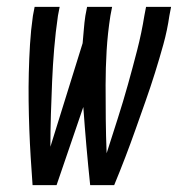

<svg xmlns="http://www.w3.org/2000/svg" viewBox="-20 -540 540 560"><path d="M75 0Q72 -41 69.5 -81.5Q67 -122 65.5 -163Q64 -204 63.5 -245Q63 -286 64 -327.5Q65 -369 67.5 -410.5Q70 -452 76 -494L81 -520H154L149 -494Q142 -446 138 -398Q134 -350 132 -302.5Q130 -255 128.5 -207.5Q127 -160 127 -112L221 -414Q223 -434 224.5 -454Q226 -474 229 -494L234 -520H307L302 -494Q294 -443 291 -392.5Q288 -342 288 -292Q288 -242 288.5 -192.5Q289 -143 291 -93Q307 -143 323 -193Q339 -243 353 -293Q367 -343 380 -393.5Q393 -444 401 -494L406 -520H479L474 -494Q468 -452 456.5 -410.5Q445 -369 432 -327.5Q419 -286 404.5 -245Q390 -204 375.5 -163Q361 -122 345.5 -81.5Q330 -41 313 0H243Q237 -57 232 -114Q227 -171 223 -228L145 0Z"/></svg>

Font: Iosevka Term Curly Oblique
Style: Regular
Weight: 400
Italic angle: -9°
Designer: Belleve Invis
Foundry: Belleve Invis
Version: Version 32.3.0